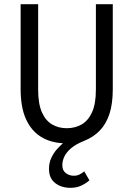

<svg xmlns="http://www.w3.org/2000/svg" viewBox="-20 -676 640 921"><path d="M318 225Q274 225 244.5 202Q215 179 215 134Q215 105 226 81.5Q237 58 252.5 40.5Q268 23 282 11Q220 8 174.5 -21Q129 -50 104 -106Q79 -162 79 -248V-656H163V-246Q163 -178 181 -137.5Q199 -97 230 -79Q261 -61 300 -61Q340 -61 371.5 -79Q403 -97 421.5 -137.5Q440 -178 440 -246V-656H521V-248Q521 -178 505 -129.5Q489 -81 458.5 -49.5Q428 -18 383 0Q343 16 320.5 35.5Q298 55 288.5 75.5Q279 96 279 116Q279 142 296 154.5Q313 167 334 167Q350 167 362.5 160.5Q375 154 384 146L409 189Q392 204 369.5 214.5Q347 225 318 225Z"/></svg>

Font: Source Code Pro
Style: Regular
Weight: 400
Monospace: yes
Designer: Paul D. Hunt, Teo Tuominen
Foundry: Adobe Systems Incorporated
Version: Version 1.018;hotconv 1.0.116;makeotfexe 2.5.65601